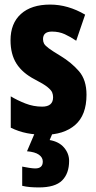

<svg xmlns="http://www.w3.org/2000/svg" viewBox="-20 -579 421 839"><path d="M358 -165Q358 -76 308.5 -33Q259 10 173 10Q134 10 98 3Q62 -4 27 -21V-158Q55 -141 90.5 -127Q126 -113 164 -113Q212 -113 212 -154Q212 -165 208 -175Q204 -185 187.5 -198.5Q171 -212 132 -232Q78 -260 52 -301Q26 -342 26 -403Q26 -477 71.5 -518Q117 -559 199 -559Q277 -559 352 -515L313 -401Q288 -418 263 -429.5Q238 -441 207 -441Q168 -441 168 -408Q168 -397 172.5 -388.5Q177 -380 193 -368Q209 -356 244 -335Q292 -306 325 -268Q358 -230 358 -165ZM282 124Q282 179 251.5 209.5Q221 240 150 240Q129 240 111.5 238.5Q94 237 77 233V149Q92 152 108 154.5Q124 157 134 157Q167 157 167 127Q167 109 150 97Q133 85 98 82L133 0H211L197 33Q238 40 260 66Q282 92 282 124Z"/></svg>

Font: Noto Sans Sinhala ExtraCondensed ExtraBold
Style: Regular
Weight: 800
Width: 2
Designer: Jelle Bosma - Monotype Design Team
Foundry: Monotype Imaging Inc.
Version: Version 2.006; ttfautohint (v1.8.4.7-5d5b)